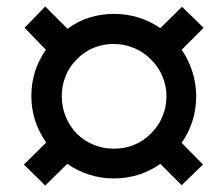

<svg xmlns="http://www.w3.org/2000/svg" viewBox="-20 -638 680 594"><path d="M120 -64 54 -129 123 -197Q77 -262 77 -341Q77 -420 122 -484L56 -552L120 -618L189 -549Q251 -595 333 -595Q411 -595 476 -551L543 -617L610 -552L542 -484Q564 -452 575.5 -415Q587 -378 587 -341Q587 -261 542 -196L608 -129L542 -65L476 -131Q412 -86 332 -86Q254 -86 188 -131ZM447 -225Q471 -249 483 -278.5Q495 -308 495 -340Q495 -372 482.5 -402Q470 -432 446 -455Q423 -478 393 -490Q363 -502 331 -502Q299 -502 269.5 -490Q240 -478 217 -454Q194 -431 182.5 -401.5Q171 -372 171 -340Q171 -308 183 -278Q195 -248 217 -225Q240 -202 270 -190Q300 -178 332 -178Q400 -178 447 -225Z"/></svg>

Font: Open Sauce Sans SemiBold Italic
Style: Regular
Weight: 600
Italic angle: -10°
Designer: Alfredo Marco Pradil
Foundry: Creative Sauce Fz LLC
Version: Version 1.477